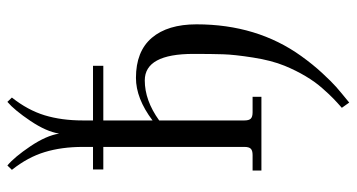

<svg xmlns="http://www.w3.org/2000/svg" viewBox="-243 -485 966 520"><g transform="rotate(-90 240.0 -225.0)"><path d="M235.8 -675.8Q201.7 -632.8 187.7 -586.9Q173.8 -541 173.8 -483.9V-456.1H321.8V-428.2H173.8V-294.9Q233.4 -339.8 289.1 -339.8Q360.8 -339.8 397.5 -296.9Q434.1 -253.9 434.1 -175.8Q434.1 -11.7 348.1 107.9Q325.7 139.2 302 164.8Q278.3 190.4 264.4 202.6Q250.5 214.8 222.2 237.8L208 217.8Q223.6 204.1 233.6 194.3Q243.7 184.6 261 165Q278.3 145.5 293.7 119.6Q309.1 93.8 321.8 63Q336.4 27.3 344.2 -22.9Q352.1 -73.2 353 -104Q354 -134.8 354 -184.1Q354 -315.9 282.2 -315.9Q228 -315.9 173.8 -276.9V-45.9Q173.8 -33.7 178.7 -28.8Q183.6 -23.9 195.8 -23.9H237.8V0H38.1V-23.9H80.1Q92.3 -23.9 97.2 -28.8Q102.1 -33.7 102.1 -45.9V-428.2H41V-456.1H102.1V-483.9Q102.1 -541 88.1 -586.9Q74.2 -632.8 40 -675.8L51.8 -688Q74.7 -668.9 103.8 -625.7Q132.8 -582.5 138.2 -547.9Q143.6 -582.5 172.6 -625.7Q201.7 -668.9 224.1 -688Z"/></g></svg>

Font: Flanker Steampunk
Style: Regular
Weight: 400
Designer: Alexey Kryukov, Leonardo Di Lena
Foundry: Alexey Kryukov, Leonardo Di Lena
Version: 1.210